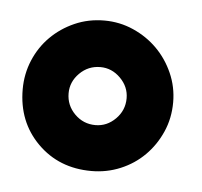

<svg xmlns="http://www.w3.org/2000/svg" viewBox="-31 -824 315 300"><g transform="rotate(5 126.0 -674.0)"><path d="M4 -674Q4 -698 13 -719.5Q22 -741 38 -757Q54 -773 75.5 -782.5Q97 -792 122 -792Q146 -792 167.5 -782.5Q189 -773 205 -757Q221 -741 230.5 -719.5Q240 -698 240 -674Q240 -649 230.5 -627.5Q221 -606 205 -590Q189 -574 167.5 -565Q146 -556 122 -556Q71 -556 37.5 -589.5Q4 -623 4 -674ZM76 -674Q76 -655 89.5 -641.5Q103 -628 122 -628Q140 -628 153.5 -641.5Q167 -655 167 -674Q167 -692 153.5 -705.5Q140 -719 122 -719Q103 -719 89.5 -705.5Q76 -692 76 -674Z"/></g></svg>

Font: Alfa Slab One
Style: Regular
Weight: 400
Designer: JM Sole
Foundry: JM Sole
Version: Version 1.001